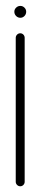

<svg xmlns="http://www.w3.org/2000/svg" viewBox="-20 -637 139 660"><path d="M34.1 -12.2V-507Q34.1 -513.3 38.7 -518Q43.3 -522.6 49.6 -522.6Q55.9 -522.6 60.4 -518Q64.8 -513.3 64.8 -507V-12.2Q64.8 -5.9 60.4 -1.3Q55.9 3.3 49.6 3.3Q43.3 3.3 38.7 -1.3Q34.1 -5.9 34.1 -12.2ZM29.3 -596.7Q29.3 -604.8 35.4 -610.7Q41.5 -616.7 50 -616.7Q58.1 -616.7 64.1 -610.7Q70 -604.8 70 -596.7Q70 -588.1 64.1 -582Q58.1 -575.9 50 -575.9Q41.5 -575.9 35.4 -582Q29.3 -588.1 29.3 -596.7Z"/></svg>

Font: 26F Galaxy Hebrew Ultra Light
Style: Regular
Weight: 200
Designer: C₂₉H₂₅N₃O₅
Version: Version 1.000